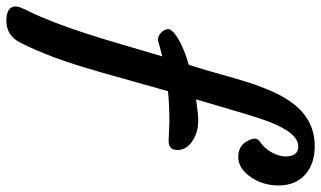

<svg xmlns="http://www.w3.org/2000/svg" viewBox="-241 -642 1000 598"><g transform="rotate(90 259.0 -343.0)"><path d="M-20 107.4Q-20 97.2 -4.6 66.7Q10.7 36.1 29.1 -11.2Q47.4 -58.6 64 -109.9Q80.6 -161.1 97.7 -219.7L135.7 -348.6L85 -335Q65.9 -335 53.7 -355Q50.8 -360.4 50.8 -367.7Q50.8 -375 62.5 -385Q74.2 -395 91.3 -403.8Q125.5 -421.4 161.6 -430.7L166 -444.3Q179.2 -485.4 191.2 -529.5Q203.1 -573.7 216.6 -615.7Q230 -657.7 247.1 -695.6Q264.2 -733.4 287.1 -761.7Q337.9 -823.2 414.6 -823.2Q471.2 -823.2 504.4 -793Q537.6 -762.7 537.6 -710.9Q537.6 -657.2 506.8 -617.7Q481 -585 449.2 -585Q409.7 -585 395.5 -621.1Q391.6 -630.4 391.6 -636.7Q391.6 -647.5 406.2 -656.2Q433.1 -676.8 443.8 -710.9Q447.3 -721.7 447.3 -731.9Q447.3 -772 416 -772Q373 -772 336.9 -674.8Q326.2 -645 315.4 -609.4L269.5 -453.6Q314 -460.4 334.2 -460.4Q354.5 -460.4 370.1 -455.8Q385.7 -451.2 398.4 -442.9Q427.2 -423.8 427.2 -396Q427.2 -368.2 399.9 -368.2L337.9 -370.6Q287.1 -370.6 244.1 -366.2L204.1 -224.6Q164.6 -80.6 139.9 -15.1Q115.2 50.3 91.8 95.7Q69.8 137.2 24.9 137.2Q-20 137.2 -20 107.4Z"/></g></svg>

Font: Courgette
Style: Regular
Weight: 400
Designer: Karolina Lach
Foundry: Sorkin Type Co.
Version: Version 1.002